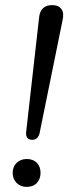

<svg xmlns="http://www.w3.org/2000/svg" viewBox="-20 -732 269 756"><path d="M107.2 -181.5Q94.6 -181.5 88 -188.8Q81.5 -196.2 82.9 -211.6L134.1 -664.4Q136.6 -688.1 149.7 -700Q162.8 -711.9 185.6 -711.9Q209.9 -711.9 221.3 -696.9Q232.7 -681.9 226.9 -655.2L135.8 -207.3Q133.4 -196.2 126.1 -188.8Q118.9 -181.5 107.2 -181.5ZM85.3 3.9Q60.8 3.9 45.4 -11.8Q29.9 -27.5 29.9 -51.4Q29.9 -75.5 45.4 -90.7Q60.8 -105.9 85.3 -105.9Q110.7 -105.9 125.2 -90.7Q139.7 -75.5 139.7 -51.4Q139.7 -27.5 125.2 -11.8Q110.7 3.9 85.3 3.9Z"/></svg>

Font: Nunito ExtraLight
Style: Italic
Weight: 200
Italic angle: -9°
Designer: Vernon Adams
Foundry: Vernon Adams
Version: Version 3.602